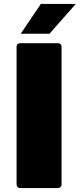

<svg xmlns="http://www.w3.org/2000/svg" viewBox="-20 -953 404 973"><path d="M274 0H82Q66 0 64 -18V-716Q64 -733 82 -734H274Q291 -734 292 -716V-18Q292 -2 274 0ZM231 -782H85L187 -933H364Z"/></svg>

Font: YamahaIndonesia935. App Black
Style: Regular
Weight: 900
Designer: Dalton Maag Ltd
Foundry: Dalton Maag Ltd
Version: Version 1.002; January 01, 2024; Regular/Italic